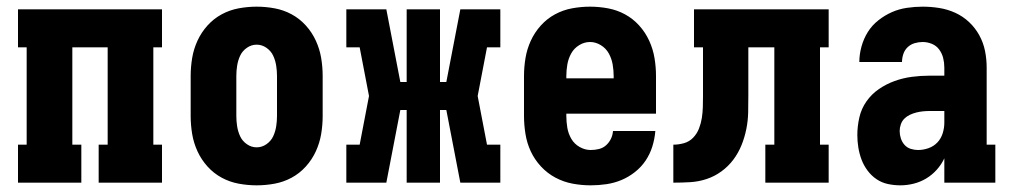

<svg xmlns="http://www.w3.org/2000/svg" viewBox="-20 -548 3040 576"><path d="M34 0V-114H60V-406H34V-520H466V-406H440V-114H466V0H276V-114H303V-406H197V-114H224V0Z M750 8Q723 8 696 3Q669 -2 645 -15Q621 -28 602.5 -48.5Q584 -69 572.5 -94Q561 -119 556.5 -146Q552 -173 552 -200V-320Q552 -347 556.5 -374Q561 -401 572.5 -426Q584 -451 602.5 -471.5Q621 -492 645 -505Q669 -518 696 -523Q723 -528 750 -528Q777 -528 804 -523Q831 -518 855 -505Q879 -492 897.5 -471.5Q916 -451 927.5 -426Q939 -401 943.5 -374Q948 -347 948 -320V-200Q948 -173 943.5 -146Q939 -119 927.5 -94Q916 -69 897.5 -48.5Q879 -28 855 -15Q831 -2 804 3Q777 8 750 8ZM750 -106Q766 -106 779.5 -115.5Q793 -125 799.5 -139Q806 -153 808.5 -168.5Q811 -184 811 -200V-320Q811 -336 808.5 -351.5Q806 -367 799.5 -381Q793 -395 779.5 -404.5Q766 -414 750 -414Q734 -414 720.5 -404.5Q707 -395 700.5 -381Q694 -367 691.5 -351.5Q689 -336 689 -320V-200Q689 -184 691.5 -168.5Q694 -153 700.5 -139Q707 -125 720.5 -115.5Q734 -106 750 -106Z M1019 0V-114H1059L1087 -260L1059 -406H1019V-520H1139L1181 -302H1200V-520H1300V-302H1319L1361 -520H1481V-406H1441L1413 -260L1441 -114H1481V0H1361L1319 -218H1300V0H1200V-218H1181L1139 0Z M1752 8Q1725 8 1698 3Q1671 -2 1646.5 -15Q1622 -28 1603 -48.5Q1584 -69 1572.5 -93.5Q1561 -118 1556.5 -145.5Q1552 -173 1552 -200V-320Q1552 -347 1556.5 -374Q1561 -401 1572.5 -426Q1584 -451 1602.5 -471.5Q1621 -492 1645 -505Q1669 -518 1696 -523Q1723 -528 1750 -528Q1777 -528 1804 -523Q1831 -518 1855 -505Q1879 -492 1897.5 -471.5Q1916 -451 1927.5 -426Q1939 -401 1943.5 -374Q1948 -347 1948 -320V-207H1679V-200Q1679 -182 1682 -164.5Q1685 -147 1694 -131.5Q1703 -116 1719 -107Q1735 -98 1752 -98Q1765 -98 1777 -101Q1789 -104 1798 -112Q1807 -120 1812.5 -131Q1818 -142 1819 -155H1946Q1944 -131 1937 -108.5Q1930 -86 1917 -66.5Q1904 -47 1885 -32Q1866 -17 1844.5 -8Q1823 1 1799.5 4.5Q1776 8 1752 8ZM1821 -313V-320Q1821 -337 1818 -354.5Q1815 -372 1806.5 -387.5Q1798 -403 1782.5 -412.5Q1767 -422 1750 -422Q1733 -422 1717.5 -412.5Q1702 -403 1693.5 -387.5Q1685 -372 1682 -354.5Q1679 -337 1679 -320V-313Z M2000 0V-114Q2016 -114 2032 -118.5Q2048 -123 2059.5 -135Q2071 -147 2077 -162.5Q2083 -178 2085.5 -194Q2088 -210 2088.5 -226.5Q2089 -243 2089 -259V-406H2062V-520H2466V-406H2440V-114H2466V0H2276V-114H2303V-406H2225V-261Q2225 -236 2224.5 -211Q2224 -186 2219 -161Q2214 -136 2204.5 -112.5Q2195 -89 2180 -69Q2165 -49 2144.5 -34Q2124 -19 2100 -11Q2076 -3 2050.5 -1.5Q2025 0 2000 0Z M2681 8Q2662 8 2643.5 4Q2625 0 2609.5 -10.5Q2594 -21 2582.5 -36.5Q2571 -52 2564.5 -69.5Q2558 -87 2555 -105.5Q2552 -124 2552 -143Q2552 -169 2558 -195.5Q2564 -222 2579.5 -244Q2595 -266 2617 -281Q2639 -296 2664 -305Q2689 -314 2715.5 -317.5Q2742 -321 2769 -321H2813V-345Q2813 -360 2809.5 -374Q2806 -388 2797.5 -399.5Q2789 -411 2775.5 -416.5Q2762 -422 2748 -422Q2736 -422 2724 -418.5Q2712 -415 2703 -406.5Q2694 -398 2690 -386Q2686 -374 2686 -362H2558Q2558 -385 2564.5 -408.5Q2571 -432 2583.5 -452Q2596 -472 2615 -487Q2634 -502 2655.5 -511.5Q2677 -521 2701 -524.5Q2725 -528 2748 -528Q2773 -528 2798 -524Q2823 -520 2846 -509.5Q2869 -499 2887.5 -481.5Q2906 -464 2918 -442Q2930 -420 2935 -395.5Q2940 -371 2940 -345V-114H2966V0H2813V-73Q2804 -54 2790 -38.5Q2776 -23 2758.5 -12.5Q2741 -2 2721 3Q2701 8 2681 8ZM2734 -98Q2750 -98 2765.5 -103.5Q2781 -109 2792 -120.5Q2803 -132 2808 -148Q2813 -164 2813 -180V-215H2769Q2759 -215 2749 -214Q2739 -213 2729 -210.5Q2719 -208 2709.5 -203.5Q2700 -199 2693 -192Q2686 -185 2682.5 -175Q2679 -165 2679 -155Q2679 -144 2682.5 -133Q2686 -122 2693.5 -113.5Q2701 -105 2712 -101.5Q2723 -98 2734 -98Z"/></svg>

Font: Iosevka Curly Slab Heavy
Style: Regular
Weight: 900
Monospace: yes
Designer: Belleve Invis
Foundry: Belleve Invis
Version: Version 22.1.2; ttfautohint (v1.8.4)